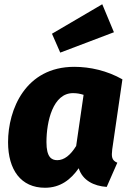

<svg xmlns="http://www.w3.org/2000/svg" viewBox="-20 -866 613 905"><path d="M462 -846 225 -707 264 -618 517 -714ZM330 -551C100 -551 18 -350 18 -196C18 -65 79 19 192 19C265 19 314 -20 351 -73C369 -16 422 11 483 15L533 -99C506 -110 505 -128 509 -162L557 -492C485 -533 404 -551 330 -551ZM324 -427C344 -427 357 -424 374 -419L339 -178C312 -134 282 -111 250 -111C222 -111 199 -126 199 -196C199 -295 230 -427 324 -427Z"/></svg>

Font: Fira Sans ExtraBold
Style: Italic
Weight: 800
Italic angle: -8°
Designer: bBox Type GmbH & Carrois Corporate GbR & Edenspiekermann AG
Foundry: bBox Type GmbH & Carrois Corporate GbR & Edenspiekermann AG
Version: Version 4.301;PS 004.301;hotconv 1.0.88;makeotf.lib2.5.64775